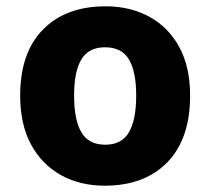

<svg xmlns="http://www.w3.org/2000/svg" viewBox="-20 -579 667 609"><path d="M583 -276Q583 -138 510.5 -64Q438 10 312 10Q234 10 173.5 -23.5Q113 -57 78.5 -120.5Q44 -184 44 -276Q44 -412 116.5 -485.5Q189 -559 315 -559Q393 -559 453.5 -526Q514 -493 548.5 -430Q583 -367 583 -276ZM215 -276Q215 -199 238 -159.5Q261 -120 314 -120Q366 -120 389 -159.5Q412 -199 412 -276Q412 -352 389 -390.5Q366 -429 313 -429Q261 -429 238 -390.5Q215 -352 215 -276Z"/></svg>

Font: Noto Sans Myanmar ExtraBold
Style: Regular
Weight: 800
Designer: Monotype Design Team
Foundry: Monotype Imaging Inc.
Version: Version 2.107; ttfautohint (v1.8.4.7-5d5b)